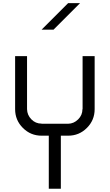

<svg xmlns="http://www.w3.org/2000/svg" viewBox="-20 -853 694 1207"><path d="M362.5 0V333.3H286.7V0H241.7Q172.5 0 123.8 -48.8Q75 -97.5 75 -166.7V-500H150V-166.7Q150.8 -130 177.1 -102.9Q203.3 -75.8 241.7 -75.8V-75H408.3Q444.2 -75.8 471.2 -102.5Q498.3 -129.2 498.3 -166.7H499.2V-500H575V-166.7Q575 -97.5 526.2 -48.8Q477.5 0 408.3 0ZM483.3 -833.3Q415.8 -765 316.7 -666.7H241.7L408.3 -833.3Z"/></svg>

Font: 0xA000
Style: Regular
Weight: 400
Version: Version 0.1